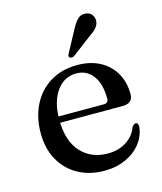

<svg xmlns="http://www.w3.org/2000/svg" viewBox="-106 -766 721 856"><g transform="rotate(-15 254.0 -338.5)"><path d="M470.5 -288.5Q470.5 -268 458.5 -257.2Q446.5 -246.5 423 -246.5H104.5V-275.5H342.5Q365 -275.5 365 -295.5Q365 -364.5 336.5 -402.5Q308 -440.5 260.5 -440.5Q222.5 -440.5 194.2 -418.8Q166 -397 150 -357Q134 -317 134 -262.5Q134 -162.5 181.2 -110.8Q228.5 -59 305 -59Q354.5 -59 390.8 -82.2Q427 -105.5 441 -144Q446.5 -151.5 450.5 -154.2Q454.5 -157 459 -157Q465 -157 467.8 -151.8Q470.5 -146.5 470.5 -139.5Q467 -98 440.5 -63.5Q414 -29 370.2 -8.8Q326.5 11.5 270.5 11.5Q202 11.5 149.5 -17.8Q97 -47 67.8 -99.8Q38.5 -152.5 38.5 -223.5Q38.5 -296.5 67 -353.2Q95.5 -410 148.5 -442.8Q201.5 -475.5 274 -475.5Q334 -475.5 378.2 -451.8Q422.5 -428 446.5 -385.8Q470.5 -343.5 470.5 -288.5ZM303.5 -632.5Q317.5 -659.5 332.5 -674.8Q347.5 -690 369.5 -687.5Q389.5 -685.5 399 -671.8Q408.5 -658 407 -642.5Q405 -624.5 392.5 -611Q380 -597.5 359 -584L270.5 -517Q265.5 -514.5 260 -514.2Q254.5 -514 250.5 -517Q246 -521 247.2 -526Q248.5 -531 251.5 -536Z"/></g></svg>

Font: Fraunces 36pt
Style: Regular
Weight: 400
Version: Version 1.000;[b76b70a41]